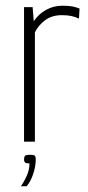

<svg xmlns="http://www.w3.org/2000/svg" viewBox="-20 -495 309 671"><path d="M64 0V-470H94L98 -421Q115 -446 141 -460.5Q167 -475 198 -475Q220 -475 233 -472.5Q246 -470 258 -465L256 -430Q243 -436 229.5 -439Q216 -442 196 -442Q162 -442 138.5 -425Q115 -408 102 -382V0ZM53 156Q66 137 74.5 117Q83 97 83 76Q70 76 67 72.5Q64 69 64 63Q64 55 66.5 50.5Q69 46 86 46Q100 46 102.5 50Q105 54 105 62Q105 86 96 113Q87 140 73 156Z"/></svg>

Font: Smooch Sans Light
Style: Regular
Weight: 300
Designer: Robert E. Leuschke
Foundry: Robert E. Leuschke
Version: Version 1.010; ttfautohint (v1.8.3)